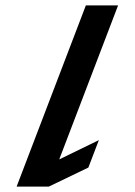

<svg xmlns="http://www.w3.org/2000/svg" viewBox="-20 -687 496 707"><path d="M414.8 -667H296.1L41.2 0H159.9L305.4 -70L344 -171L198.1 -100Z"/></svg>

Font: Din Kursivschrift
Style: Extended Italic
Weight: 400
Version: Version 1.089